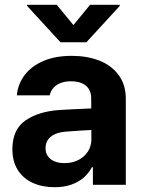

<svg xmlns="http://www.w3.org/2000/svg" viewBox="-20 -770 598 800"><path d="M252.2 -221.3Q213.5 -218.1 191.7 -200.4Q169.8 -182.7 169.8 -152.7Q169.8 -132.6 179.8 -118.6Q189.9 -104.6 207.8 -97.4Q225.7 -90.3 249 -90.3Q281.4 -90.3 307 -103.5Q332.5 -116.7 346.7 -139.3Q360.8 -161.9 360.8 -189.6L360 -360.9Q360 -383.2 350.1 -399.1Q340.1 -415 321.3 -423.1Q302.5 -431.3 275.8 -431.3Q251.4 -431.3 233 -424.3Q214.7 -417.3 202.9 -404.2Q191.1 -391 187.2 -372.7H50.2Q54.4 -419.5 82.5 -457Q110.6 -494.4 160.7 -515.9Q210.8 -537.3 279.2 -537.3Q340.8 -537.3 391.5 -518.4Q442.1 -499.5 473.2 -458.9Q504.2 -418.3 504.2 -357.3V0H367.1V-73.4H362.9Q349.6 -47.9 328.3 -29.5Q307 -11.1 276.6 -0.5Q246.3 10.1 207.8 10.1Q156.5 10.1 116.7 -7.9Q76.9 -25.9 54.2 -61.5Q31.6 -97.2 31.6 -148.2Q31.6 -230.4 86.2 -268.2Q140.8 -305.9 228.5 -311.7Q250.4 -313 283 -314.7Q315.7 -316.3 342 -317.4Q357.1 -318.2 366.7 -318.4L367.7 -228.7Q351.6 -228 314.4 -225.8Q277.3 -223.6 252.2 -221.3ZM285.9 -665.5 355.4 -750.1H479V-745.4L339.9 -593.9H231.9L92.9 -745.4V-750.1H216.4Z"/></svg>

Font: Pretendard Variable
Style: Regular
Weight: 400
Designer: Base glyphs from Inter by Rasmus Andersson; Hangul glyphs from Noto Sans CJK(Source Han Sans) by Jang Soo-young and Kang
Foundry: Kil Hyung-jin
Version: Version 1.100;FEAKit 1.0